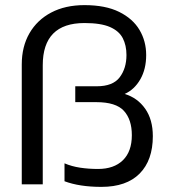

<svg xmlns="http://www.w3.org/2000/svg" viewBox="-20 -720 667 750"><path d="M376 10Q291 10 232 -12V-82Q260 -70 293 -65Q326 -60 363 -60Q425 -60 460 -94Q495 -128 495 -192Q495 -253 464 -287Q433 -321 356 -321H274V-383H358Q421 -383 447.5 -418Q474 -453 474 -505Q474 -543 459.5 -571Q445 -599 409.5 -614.5Q374 -630 310 -630Q147 -630 147 -465V0H65V-468Q65 -538 95 -590Q125 -642 180 -671Q235 -700 310 -700Q392 -700 445.5 -673.5Q499 -647 525 -603Q551 -559 551 -505Q551 -450 528 -410Q505 -370 467 -353Q517 -338 547 -295.5Q577 -253 577 -188Q577 -94 525.5 -42Q474 10 376 10Z"/></svg>

Font: Kanit Light
Style: Regular
Weight: 300
Designer: Katatrad Team
Foundry: CadsonDemak
Version: Version 2.000; ttfautohint (v1.8.3)